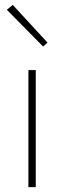

<svg xmlns="http://www.w3.org/2000/svg" viewBox="-20 -764 262 784"><path d="M96 0H126V-478H96ZM156 -574 174 -590 32 -744 8 -724Z"/></svg>

Font: Source Sans Pro ExtraLight
Style: Regular
Weight: 200
Designer: Paul D. Hunt
Foundry: Adobe Systems Incorporated
Version: Version 3.006;hotconv 1.0.111;makeotfexe 2.5.65597